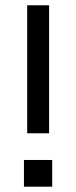

<svg xmlns="http://www.w3.org/2000/svg" viewBox="-20 -700 286 720"><path d="M69.8 0V-100.1H175.8V0ZM82 -200.2V-680.2H164.1V-200.2Z"/></svg>

Font: TASA Orbiter Text
Style: Regular
Weight: 400
Designer: Weizhong Zhang
Version: Version 1.000;Glyphs 3.1.2 (3151)